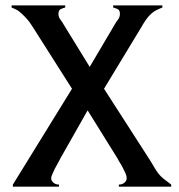

<svg xmlns="http://www.w3.org/2000/svg" viewBox="-20 -700 670 720"><path d="M250 -367.2 105.5 -594.7Q91.8 -617.2 79.6 -630.4Q67.4 -643.6 57.6 -652.3Q47.9 -661.1 39.1 -665Q30.3 -668.9 23.4 -671.9V-679.7H224.6V-671.9Q216.8 -669.9 208 -666Q199.2 -662.1 199.2 -648.4Q199.2 -635.7 206.5 -626.5Q213.9 -617.2 219.7 -606.4L316.4 -449.2L409.2 -606.4Q415 -617.2 422.4 -626.5Q429.7 -635.7 429.7 -648.4Q429.7 -662.1 420.9 -666Q412.1 -669.9 404.3 -671.9V-679.7H588.9V-671.9Q574.2 -666 564.9 -661.1Q555.7 -656.2 546.9 -648.4Q538.1 -640.6 528.8 -627.9Q519.5 -615.2 506.8 -592.8L370.1 -367.2L530.3 -118.2Q548.8 -89.8 557.6 -74.2Q566.4 -58.6 574.7 -48.3Q583 -38.1 593.3 -29.8Q603.5 -21.5 622.1 -7.8V0H425.8V-7.8Q438.5 -7.8 446.8 -15.1Q455.1 -22.5 455.1 -31.2Q455.1 -40 450.7 -49.8Q446.3 -59.6 440.9 -70.3Q435.5 -81.1 429.7 -89.8Q423.8 -98.6 420.9 -105.5L308.6 -286.1L206.1 -105.5Q203.1 -98.6 197.3 -88.9Q191.4 -79.1 186 -67.9Q180.7 -56.6 176.3 -46.9Q171.9 -37.1 171.9 -31.2Q171.9 -22.5 180.2 -15.1Q188.5 -7.8 201.2 -7.8V0H28.3V-7.8Z"/></svg>

Font: Padauk Grand Pro
Style: Regular
Weight: 400
Designer: Debbi Hosken
Foundry: SIL
Version: Version 2.8.2